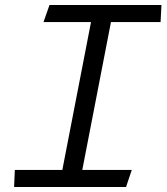

<svg xmlns="http://www.w3.org/2000/svg" viewBox="-20 -750 668 770"><path d="M36.5 0H485.5L508.5 -68.5H310L425 -661.5H624L627.5 -730H178.5L154.5 -661.5H345L230 -68.5H39.5Z"/></svg>

Font: Monaspace Krypton Light
Style: Italic
Weight: 300
Italic angle: -11°
Designer: Riley Cran & the Lettermatic Team
Foundry: Lettermatic
Version: Version 1.101 (Monaspace Krypton)